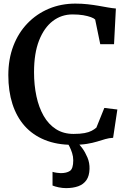

<svg xmlns="http://www.w3.org/2000/svg" viewBox="-20 -772 698 1038"><path d="M371.5 11Q287 11 222 -15.5Q157 -42 113.2 -91.2Q69.5 -140.5 47.2 -210Q25 -279.5 25 -365.5Q25 -452.5 52.2 -523.8Q79.5 -595 128.8 -646Q178 -697 244 -724.8Q310 -752.5 387.5 -752.5Q423 -752.5 454 -749Q485 -745.5 512.2 -740.8Q539.5 -736 563.2 -731.8Q587 -727.5 606.5 -726L596.5 -533H522L494.5 -666.5Q487.5 -673.5 471 -679.5Q454.5 -685.5 429.8 -689.8Q405 -694 372 -694Q312 -694 265.2 -658.2Q218.5 -622.5 191.2 -553.2Q164 -484 164 -381.5Q164 -312 177 -251.5Q190 -191 216.2 -145.2Q242.5 -99.5 282.8 -73.8Q323 -48 377.5 -48Q413.5 -48 437 -52.5Q460.5 -57 475.2 -64.8Q490 -72.5 501 -82L544 -188.5L614.5 -180L591.5 -27Q569.5 -26 549.2 -20Q529 -14 505.5 -6.8Q482 0.5 449.8 5.8Q417.5 11 371.5 11ZM337 245Q318 245 297.5 240.8Q277 236.5 264 231V157Q274.5 160.5 288.2 162.2Q302 164 308.5 164Q340 164 358 152Q376 140 376 94.5Q376 74.5 369.8 55Q363.5 35.5 355.8 20.5Q348 5.5 343 -1.5L379 -6L398 -1.5Q409 8 424.8 29.2Q440.5 50.5 452.8 79.5Q465 108.5 464 141Q463 179 447.2 201.8Q431.5 224.5 403.2 234.8Q375 245 337 245Z"/></svg>

Font: Merriweather SemiBold
Style: Regular
Weight: 600
Version: Version 2.100